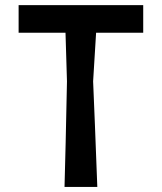

<svg xmlns="http://www.w3.org/2000/svg" viewBox="-20 -740 641 760"><path d="M239.3 -610.4C242.2 -524.4 244.1 -460 245.1 -418C241.2 -232.4 238.3 -92.8 235.4 0C293 0 336.9 0 365.2 0C358.4 -185.5 352.5 -325.2 348.6 -418C353.5 -502.9 357.4 -567.4 360.4 -610.4C443.4 -610.4 504.9 -610.4 546.9 -610.4C546.9 -659.2 546.9 -695.3 546.9 -719.7C328.1 -719.7 164.1 -719.7 53.7 -719.7C53.7 -670.9 53.7 -634.8 53.7 -610.4C136.7 -610.4 198.2 -610.4 239.3 -610.4Z"/></svg>

Font: DropForged
Style: Regular
Weight: 400
Designer: Antoine
Version: Version 1.0